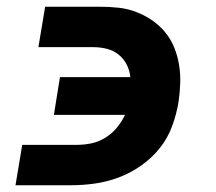

<svg xmlns="http://www.w3.org/2000/svg" viewBox="-20 -550 640 570"><path d="M26 0 46 -120H209Q230 -120 251.5 -124.5Q273 -129 292.5 -141Q312 -153 327 -171Q342 -189 351 -209H140L158 -321H367Q365 -341 356 -358.5Q347 -376 332 -388Q317 -400 297.5 -405Q278 -410 257 -410H94L114 -530H277Q305 -530 332.5 -527Q360 -524 385.5 -514Q411 -504 432.5 -489Q454 -474 470.5 -454Q487 -434 497 -409.5Q507 -385 511.5 -358Q516 -331 515 -302.5Q514 -274 510 -247Q504 -211 491 -175.5Q478 -140 454.5 -110.5Q431 -81 399 -58.5Q367 -36 332 -23Q297 -10 261 -5Q225 0 189 0Z"/></svg>

Font: Iosevka Slab Heavy Extended
Style: Italic
Weight: 900
Width: 7
Italic angle: -9°
Monospace: yes
Designer: Belleve Invis
Foundry: Belleve Invis
Version: Version 11.1.0; ttfautohint (v1.8.3)